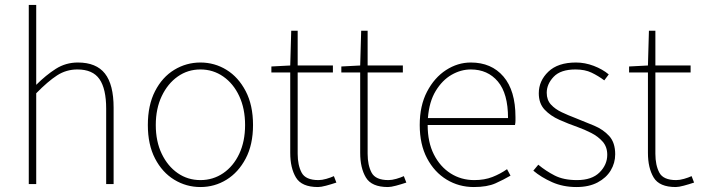

<svg xmlns="http://www.w3.org/2000/svg" viewBox="-20 -742 2828 774"><path d="M96 0V-722H126V-400Q165 -439 205 -464.5Q245 -490 294 -490Q368 -490 403 -445.5Q438 -401 438 -308V0H408V-304Q408 -384 381 -423Q354 -462 292 -462Q247 -462 210 -438Q173 -414 126 -366V0Z M788 12Q731 12 682.5 -17.5Q634 -47 605 -103Q576 -159 576 -238Q576 -318 605 -374.5Q634 -431 682.5 -460.5Q731 -490 788 -490Q845 -490 893 -460.5Q941 -431 970.5 -374.5Q1000 -318 1000 -238Q1000 -159 970.5 -103Q941 -47 893 -17.5Q845 12 788 12ZM788 -16Q839 -16 880 -44Q921 -72 944.5 -122Q968 -172 968 -238Q968 -304 944.5 -354.5Q921 -405 880 -433.5Q839 -462 788 -462Q737 -462 696.5 -433.5Q656 -405 632 -354.5Q608 -304 608 -238Q608 -172 632 -122Q656 -72 696.5 -44Q737 -16 788 -16Z M1262 12Q1196 12 1173 -26.5Q1150 -65 1150 -126V-450H1074V-474L1150 -478L1154 -618H1180V-478H1322V-450H1180V-122Q1180 -76 1196 -46Q1212 -16 1264 -16Q1278 -16 1295.5 -21Q1313 -26 1326 -32L1336 -6Q1315 1 1294.5 6.5Q1274 12 1262 12Z M1544 12Q1478 12 1455 -26.5Q1432 -65 1432 -126V-450H1356V-474L1432 -478L1436 -618H1462V-478H1604V-450H1462V-122Q1462 -76 1478 -46Q1494 -16 1546 -16Q1560 -16 1577.5 -21Q1595 -26 1608 -32L1618 -6Q1597 1 1576.5 6.5Q1556 12 1544 12Z M1890 12Q1830 12 1780.5 -18Q1731 -48 1701.5 -104Q1672 -160 1672 -238Q1672 -316 1701.5 -372.5Q1731 -429 1778 -459.5Q1825 -490 1878 -490Q1961 -490 2009.5 -433.5Q2058 -377 2058 -270Q2058 -263 2058 -255Q2058 -247 2056 -238H1704Q1704 -169 1729 -119.5Q1754 -70 1796.5 -43Q1839 -16 1892 -16Q1933 -16 1965 -28.5Q1997 -41 2024 -60L2038 -34Q2011 -18 1977.5 -3Q1944 12 1890 12ZM1878 -462Q1838 -462 1800.5 -440.5Q1763 -419 1736.5 -375.5Q1710 -332 1705 -266H2028Q2028 -365 1987 -413.5Q1946 -462 1878 -462Z M2304 12Q2250 12 2206 -7.5Q2162 -27 2130 -54L2150 -78Q2180 -53 2216 -34.5Q2252 -16 2306 -16Q2366 -16 2397 -47Q2428 -78 2428 -118Q2428 -150 2409.5 -171Q2391 -192 2363.5 -206Q2336 -220 2308 -230Q2271 -243 2235 -259Q2199 -275 2175.5 -300Q2152 -325 2152 -366Q2152 -416 2190.5 -453Q2229 -490 2302 -490Q2338 -490 2373.5 -476.5Q2409 -463 2434 -442L2416 -418Q2392 -436 2365 -449Q2338 -462 2300 -462Q2240 -462 2212 -432.5Q2184 -403 2184 -368Q2184 -339 2201 -320.5Q2218 -302 2244.5 -289.5Q2271 -277 2300 -266Q2338 -251 2375 -235.5Q2412 -220 2436 -193.5Q2460 -167 2460 -120Q2460 -85 2442 -55Q2424 -25 2389 -6.5Q2354 12 2304 12Z M2704 12Q2638 12 2615 -26.5Q2592 -65 2592 -126V-450H2516V-474L2592 -478L2596 -618H2622V-478H2764V-450H2622V-122Q2622 -76 2638 -46Q2654 -16 2706 -16Q2720 -16 2737.5 -21Q2755 -26 2768 -32L2778 -6Q2757 1 2736.5 6.5Q2716 12 2704 12Z"/></svg>

Font: Assistant ExtraLight
Style: Regular
Weight: 200
Designer: Hebrew By Ben Nathan, Latin by Paul Hunt
Version: Version 3.000